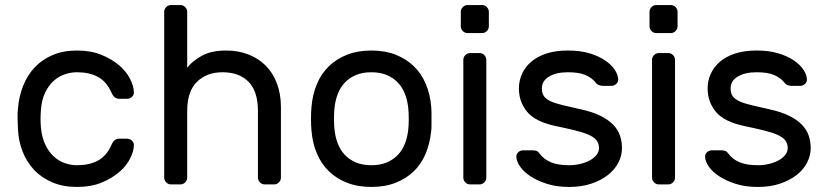

<svg xmlns="http://www.w3.org/2000/svg" viewBox="-20 -730 3273 760"><path d="M142 -225Q146 -185 159.5 -157Q173 -129 192.5 -111Q212 -93 236 -84.5Q260 -76 285 -76Q333 -76 367 -94Q401 -112 420 -154Q427 -170 434.5 -175.5Q442 -181 453 -181H483Q494 -181 502.5 -173Q511 -165 510 -154Q509 -130 494.5 -101.5Q480 -73 451.5 -48.5Q423 -24 381.5 -7Q340 10 285 10Q230 10 187.5 -8Q145 -26 115.5 -57Q86 -88 69.5 -130Q53 -172 51 -220Q50 -236 49.5 -259.5Q49 -283 51 -300Q55 -348 71.5 -390Q88 -432 117 -463Q146 -494 188 -512Q230 -530 285 -530Q340 -530 381.5 -513Q423 -496 451.5 -471.5Q480 -447 494.5 -418.5Q509 -390 510 -366Q511 -355 502.5 -347Q494 -339 483 -339H453Q442 -339 434.5 -344.5Q427 -350 420 -366Q401 -408 367 -426Q333 -444 285 -444Q260 -444 235.5 -435.5Q211 -427 191.5 -409Q172 -391 158.5 -363Q145 -335 142 -295Q139 -258 142 -225Z M1092 -27Q1092 -16 1084 -8Q1076 0 1065 0H1028Q1017 0 1009 -8Q1001 -16 1001 -27V-291Q1001 -368 964 -406Q927 -444 861 -444Q798 -444 759.5 -406Q721 -368 721 -291V-27Q721 -16 713 -8Q705 0 694 0H657Q646 0 638 -8Q630 -16 630 -27V-683Q630 -694 638 -702Q646 -710 657 -710H694Q705 -710 713 -702Q721 -694 721 -683V-462Q740 -487 777.5 -508.5Q815 -530 876 -530Q923 -530 963 -514.5Q1003 -499 1031.5 -470.5Q1060 -442 1076 -400Q1092 -358 1092 -306Z M1450 -530Q1504 -530 1546 -513.5Q1588 -497 1618 -468Q1648 -439 1665.5 -397.5Q1683 -356 1687 -307Q1688 -298 1688 -285.5Q1688 -273 1688 -259.5Q1688 -246 1688 -233.5Q1688 -221 1687 -213Q1682 -163 1665 -122Q1648 -81 1618 -52Q1588 -23 1546 -6.5Q1504 10 1450 10Q1396 10 1354 -6.5Q1312 -23 1282 -52Q1252 -81 1234.5 -122Q1217 -163 1213 -213Q1212 -221 1211.5 -233.5Q1211 -246 1211 -259.5Q1211 -273 1211.5 -285.5Q1212 -298 1213 -307Q1217 -356 1234.5 -397.5Q1252 -439 1282 -468Q1312 -497 1354 -513.5Q1396 -530 1450 -530ZM1596 -218Q1598 -235 1598 -259.5Q1598 -284 1596 -302Q1593 -332 1583 -358Q1573 -384 1555 -403Q1537 -422 1511 -433Q1485 -444 1450 -444Q1415 -444 1389 -433Q1363 -422 1345 -403Q1327 -384 1317 -358Q1307 -332 1304 -302Q1302 -284 1302 -259.5Q1302 -235 1304 -218Q1307 -188 1317 -162Q1327 -136 1345 -117Q1363 -98 1389 -87Q1415 -76 1450 -76Q1485 -76 1511 -87Q1537 -98 1555 -117Q1573 -136 1583 -162Q1593 -188 1596 -218Z M1905 -27Q1905 -16 1897 -8Q1889 0 1878 0H1841Q1830 0 1822 -8Q1814 -16 1814 -27V-493Q1814 -504 1822 -512Q1830 -520 1841 -520H1878Q1889 -520 1897 -512Q1905 -504 1905 -493ZM1915 -626Q1915 -615 1907 -607Q1899 -599 1888 -599H1831Q1820 -599 1812 -607Q1804 -615 1804 -626V-683Q1804 -694 1812 -702Q1820 -710 1831 -710H1888Q1899 -710 1907 -702Q1915 -694 1915 -683Z M2351 -144Q2351 -163 2340.5 -175.5Q2330 -188 2309 -197Q2288 -206 2255.5 -214Q2223 -222 2180 -231Q2099 -248 2066.5 -287.5Q2034 -327 2034 -380Q2034 -410 2046 -437Q2058 -464 2082 -485Q2106 -506 2142.5 -518Q2179 -530 2228 -530Q2277 -530 2313.5 -519Q2350 -508 2375 -491Q2400 -474 2413 -454.5Q2426 -435 2427 -417Q2428 -406 2419.5 -398Q2411 -390 2400 -390H2367Q2361 -390 2352.5 -392.5Q2344 -395 2337 -404Q2324 -421 2298.5 -432.5Q2273 -444 2228 -444Q2182 -444 2153.5 -427Q2125 -410 2125 -380Q2125 -361 2133 -349.5Q2141 -338 2159 -329.5Q2177 -321 2206.5 -314Q2236 -307 2280 -297Q2326 -287 2357 -271.5Q2388 -256 2407 -236.5Q2426 -217 2434 -193.5Q2442 -170 2442 -144Q2442 -114 2427.5 -86Q2413 -58 2386 -37Q2359 -16 2320.5 -3Q2282 10 2233 10Q2184 10 2146 -2Q2108 -14 2081 -31.5Q2054 -49 2039.5 -69.5Q2025 -90 2024 -108Q2023 -119 2031 -127Q2039 -135 2051 -135H2087Q2093 -135 2101 -133.5Q2109 -132 2116 -122Q2132 -100 2160 -88Q2188 -76 2233 -76Q2255 -76 2276.5 -81Q2298 -86 2314.5 -95Q2331 -104 2341 -116.5Q2351 -129 2351 -144Z M2652 -27Q2652 -16 2644 -8Q2636 0 2625 0H2588Q2577 0 2569 -8Q2561 -16 2561 -27V-493Q2561 -504 2569 -512Q2577 -520 2588 -520H2625Q2636 -520 2644 -512Q2652 -504 2652 -493ZM2662 -626Q2662 -615 2654 -607Q2646 -599 2635 -599H2578Q2567 -599 2559 -607Q2551 -615 2551 -626V-683Q2551 -694 2559 -702Q2567 -710 2578 -710H2635Q2646 -710 2654 -702Q2662 -694 2662 -683Z M3098 -144Q3098 -163 3087.5 -175.5Q3077 -188 3056 -197Q3035 -206 3002.5 -214Q2970 -222 2927 -231Q2846 -248 2813.5 -287.5Q2781 -327 2781 -380Q2781 -410 2793 -437Q2805 -464 2829 -485Q2853 -506 2889.5 -518Q2926 -530 2975 -530Q3024 -530 3060.5 -519Q3097 -508 3122 -491Q3147 -474 3160 -454.5Q3173 -435 3174 -417Q3175 -406 3166.5 -398Q3158 -390 3147 -390H3114Q3108 -390 3099.5 -392.5Q3091 -395 3084 -404Q3071 -421 3045.5 -432.5Q3020 -444 2975 -444Q2929 -444 2900.5 -427Q2872 -410 2872 -380Q2872 -361 2880 -349.5Q2888 -338 2906 -329.5Q2924 -321 2953.5 -314Q2983 -307 3027 -297Q3073 -287 3104 -271.5Q3135 -256 3154 -236.5Q3173 -217 3181 -193.5Q3189 -170 3189 -144Q3189 -114 3174.5 -86Q3160 -58 3133 -37Q3106 -16 3067.5 -3Q3029 10 2980 10Q2931 10 2893 -2Q2855 -14 2828 -31.5Q2801 -49 2786.5 -69.5Q2772 -90 2771 -108Q2770 -119 2778 -127Q2786 -135 2798 -135H2834Q2840 -135 2848 -133.5Q2856 -132 2863 -122Q2879 -100 2907 -88Q2935 -76 2980 -76Q3002 -76 3023.5 -81Q3045 -86 3061.5 -95Q3078 -104 3088 -116.5Q3098 -129 3098 -144Z"/></svg>

Font: Rubik
Style: Regular
Weight: 400
Designer: Hubert & Fischer
Foundry: Hubert & Fischer
Version: Version 1.002; ttfautohint (v1.6)